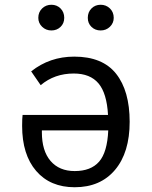

<svg xmlns="http://www.w3.org/2000/svg" viewBox="-20 -776 640 807"><path d="M141 -701Q141 -725 157 -740.5Q173 -756 196 -756Q219 -756 234.5 -740.5Q250 -725 250 -701Q250 -678 234.5 -663Q219 -648 196 -648Q173 -648 157 -663.5Q141 -679 141 -701ZM349 -701Q349 -725 364.5 -740.5Q380 -756 403 -756Q426 -756 442 -740.5Q458 -725 458 -701Q458 -679 442 -663.5Q426 -648 403 -648Q380 -648 364.5 -663Q349 -678 349 -701ZM292 -538Q411 -538 468 -466Q525 -394 525 -264Q525 -135 463.5 -62Q402 11 294 11Q191 11 132 -57.5Q73 -126 73 -247Q73 -279 75 -293H434Q429 -384 394 -425.5Q359 -467 290 -467Q209 -467 151 -418L111 -476Q189 -538 292 -538ZM294 -57Q362 -57 396.5 -96.5Q431 -136 435 -228H156V-220Q156 -142 192.5 -99.5Q229 -57 294 -57Z"/></svg>

Font: Fira Mono
Style: Regular
Weight: 400
Designer: Carrois Corporate & Edenspiekermann AG
Foundry: Carrois Corporate GbR & Edenspiekermann AG
Version: Version 3.206;PS 003.206;hotconv 1.0.70;makeotf.lib2.5.58329